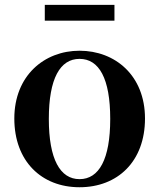

<svg xmlns="http://www.w3.org/2000/svg" viewBox="-20 -763 663 799"><path d="M311 16.2C468.7 16.2 583.4 -90.2 583.4 -269.8C583.4 -449.1 459 -551.9 311 -551.9C163.7 -551.9 39.6 -447.6 39.6 -269.8C39.6 -92.4 152.5 16.2 311 16.2ZM311 -17.5C230.3 -17.5 183.2 -100.3 183.2 -268.1C183.2 -436.6 230.3 -518 311 -518C392.2 -518 438.7 -436.6 438.7 -268.1C438.7 -100.3 392.2 -17.5 311 -17.5ZM166.4 -677.1H456.3V-742.8H166.4Z"/></svg>

Font: Source Han Serif CN VF
Style: Regular
Weight: 250
Designer: Ryoko NISHIZUKA 西塚涼子 (kana & ideographs); Frank Grießhammer (Latin, Greek & Cyrillic); Wenlong ZHANG 张文龙 (bopomofo); San
Foundry: Adobe
Version: Version 2.002;hotconv 1.1.0;makeotfexe 2.6.0